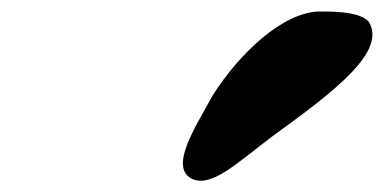

<svg xmlns="http://www.w3.org/2000/svg" viewBox="-20 -1132 668 334"><path d="M350 -966C322 -914 271 -839 316 -820C350 -807 393 -849 454 -895C563 -974 654 -1043 621 -1095C605 -1110 573 -1112 537 -1112C473 -1112 396 -1039 350 -966Z"/></svg>

Font: Venom Sans
Style: BdObl
Weight: 700
Version: Version 1.001